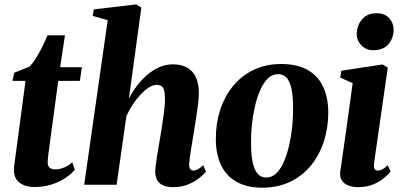

<svg xmlns="http://www.w3.org/2000/svg" viewBox="-20 -837 1818 870"><path d="M205.5 -186.5Q203 -166.5 200.8 -150.2Q198.5 -134 197.2 -122Q196 -110 196 -101Q196 -85 205 -77.2Q214 -69.5 229 -69.5Q250 -69.5 270.2 -77.8Q290.5 -86 307.5 -101.5L319 -68Q302.5 -48 275.5 -30Q248.5 -12 213 -0.8Q177.5 10.5 134.5 10.5Q95 10.5 68.2 -9.5Q41.5 -29.5 43.5 -73Q43.5 -77 44.2 -84.2Q45 -91.5 46.8 -104.5Q48.5 -117.5 51.2 -137.8Q54 -158 58 -187.5L95.5 -470.5H36.5L44.5 -507.5L112.5 -534.5Q127 -548 142.5 -572.8Q158 -597.5 172 -625.5Q186 -653.5 195 -677H274.5L252.5 -532.5H351L342 -470.5H244Z M763 11Q734.5 11 716.8 2Q699 -7 691.2 -22.8Q683.5 -38.5 683.5 -60Q683.5 -70.5 685.8 -88.5Q688 -106.5 691.5 -128.8Q695 -151 699 -174.2Q703 -197.5 706.5 -218Q710 -240.5 713.8 -264.2Q717.5 -288 720.8 -311Q724 -334 726 -354.8Q728 -375.5 727.5 -391.5Q727.5 -414.5 723.8 -427.8Q720 -441 711.8 -446.8Q703.5 -452.5 689.5 -452.5Q673 -452.5 654 -440.2Q635 -428 616 -407.5Q597 -387 580.5 -361.8Q564 -336.5 552.5 -310L508.5 0H361.5L468 -745.5L400 -765L405.5 -794.5L596.5 -817L620.5 -803L564 -389.5Q578.5 -418.5 599.2 -446.5Q620 -474.5 645.8 -496.8Q671.5 -519 701 -532.2Q730.5 -545.5 763.5 -545.5Q800.5 -545.5 826.8 -531.2Q853 -517 867 -488.2Q881 -459.5 881 -416Q881 -395 877.5 -365.8Q874 -336.5 869 -305Q864 -273.5 859.5 -245.5Q856.5 -226.5 853 -205.2Q849.5 -184 846.2 -163.5Q843 -143 840.5 -124.8Q838 -106.5 837 -93Q837 -75.5 843 -69.8Q849 -64 855.5 -64Q864.5 -64 875 -69.2Q885.5 -74.5 901 -88L913.5 -59Q905.5 -49 885.8 -32.5Q866 -16 835.5 -2.5Q805 11 763 11Z M1254 -547Q1325 -547 1372.2 -521Q1419.5 -495 1443.2 -446Q1467 -397 1467.5 -327.5Q1467.5 -259 1447.8 -197.2Q1428 -135.5 1389.8 -88.2Q1351.5 -41 1295.8 -13.8Q1240 13.5 1169 13.5Q1099.5 13.5 1052.5 -12.8Q1005.5 -39 982 -88Q958.5 -137 958 -205Q957.5 -275.5 977.2 -337.2Q997 -399 1035.2 -446.2Q1073.5 -493.5 1128.8 -520.2Q1184 -547 1254 -547ZM1240.5 -501Q1213.5 -501 1193.2 -481Q1173 -461 1158.5 -427.5Q1144 -394 1134.8 -353Q1125.5 -312 1121.2 -269.2Q1117 -226.5 1117.5 -188.5Q1117.5 -135.5 1125 -101Q1132.5 -66.5 1147.8 -49.5Q1163 -32.5 1185.5 -32.5Q1212.5 -32.5 1232.8 -52.5Q1253 -72.5 1267.2 -106.2Q1281.5 -140 1290.8 -181Q1300 -222 1304.2 -265Q1308.5 -308 1308 -346Q1308 -400 1300.8 -434.2Q1293.5 -468.5 1278.8 -484.8Q1264 -501 1240.5 -501Z M1602.5 11Q1576.5 11 1557.2 3Q1538 -5 1528.5 -20Q1519 -35 1521.5 -58Q1523.5 -73 1527.8 -101.5Q1532 -130 1537.5 -169Q1543 -208 1549.8 -255Q1556.5 -302 1563.5 -354Q1570.5 -406 1578 -460L1521.5 -486L1527 -516.5L1713.5 -545L1737 -530.5L1675 -98Q1672.5 -80 1677 -72Q1681.5 -64 1691.5 -64Q1701.5 -64 1711.8 -69.2Q1722 -74.5 1737 -88L1749.5 -59.5Q1740 -47 1720.5 -30.5Q1701 -14 1671.5 -1.5Q1642 11 1602.5 11ZM1671.5 -609.5Q1638 -609.5 1616.8 -632.5Q1595.5 -655.5 1596.5 -685Q1598 -723.5 1621.2 -750.2Q1644.5 -777 1686 -777Q1724 -777 1744 -754Q1764 -731 1763.5 -703Q1763.5 -665 1740.5 -637.2Q1717.5 -609.5 1671.5 -609.5Z"/></svg>

Font: Merriweather 72pt ExtraBold
Style: Italic
Weight: 800
Italic angle: -7.8°
Version: Version 2.101